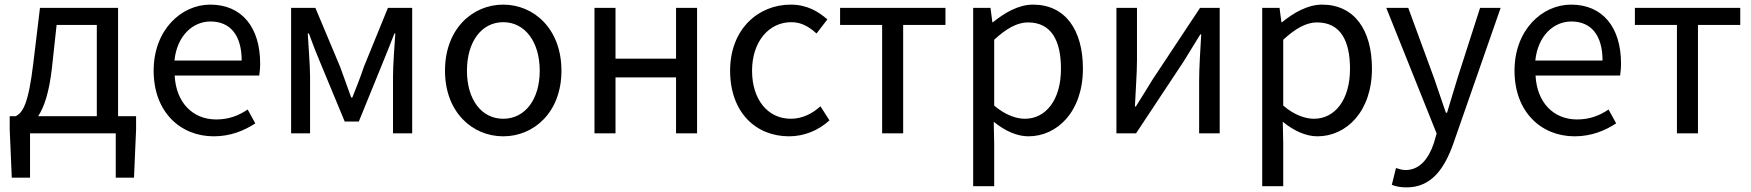

<svg xmlns="http://www.w3.org/2000/svg" viewBox="-20 -577 7580 831"><path d="M145 -74C171 -113 193 -177 205 -285L225 -469H399V-74ZM491 -74V-543H153L124 -302C103 -127 79 -90 48 -74H22V-17L31 192H110V0H481V192H560L569 -17V-74Z M905 13C979 13 1037 -12 1085 -43L1052 -103C1012 -76 969 -60 916 -60C813 -60 742 -134 736 -250H1102C1104 -263 1106 -282 1106 -302C1106 -457 1028 -557 890 -557C764 -557 645 -447 645 -271C645 -92 761 13 905 13ZM735 -315C746 -422 814 -484 891 -484C976 -484 1026 -425 1026 -315Z M1240 0H1322V-245C1322 -293 1315 -376 1312 -432H1317C1332 -390 1350 -344 1367 -304L1472 -51H1533L1636 -304C1652 -344 1671 -389 1687 -432H1691C1687 -376 1681 -293 1681 -245V0H1764V-543H1659L1555 -288C1540 -242 1522 -199 1505 -155H1500C1485 -199 1468 -242 1452 -288L1345 -543H1240Z M2158 13C2291 13 2410 -91 2410 -271C2410 -452 2291 -557 2158 -557C2025 -557 1906 -452 1906 -271C1906 -91 2025 13 2158 13ZM2158 -63C2064 -63 2001 -146 2001 -271C2001 -396 2064 -481 2158 -481C2252 -481 2316 -396 2316 -271C2316 -146 2252 -63 2158 -63Z M2553 0H2644V-242H2906V0H2997V-543H2906V-323H2644V-543H2553Z M3395 13C3460 13 3522 -12 3570 -56L3531 -117C3497 -86 3453 -63 3403 -63C3303 -63 3235 -146 3235 -271C3235 -396 3307 -481 3405 -481C3449 -481 3482 -461 3514 -432L3561 -493C3522 -527 3473 -557 3402 -557C3263 -557 3140 -452 3140 -271C3140 -91 3251 13 3395 13Z M3798 0H3889V-469H4072V-543H3616V-469H3798Z M4192 229H4283V45L4281 -50C4330 -10 4382 13 4431 13C4556 13 4667 -94 4667 -280C4667 -447 4591 -557 4451 -557C4388 -557 4327 -521 4278 -481H4275L4267 -543H4192ZM4416 -63C4380 -63 4332 -78 4283 -120V-405C4336 -454 4383 -480 4429 -480C4532 -480 4572 -399 4572 -279C4572 -144 4506 -63 4416 -63Z M4812 0H4897L5103 -311C5123 -344 5154 -394 5175 -428H5179C5175 -357 5170 -284 5170 -227V0H5259V-543H5174L4968 -232C4948 -199 4917 -149 4896 -116H4892C4895 -186 4901 -259 4901 -316V-543H4812Z M5443 229H5534V45L5532 -50C5581 -10 5633 13 5682 13C5807 13 5918 -94 5918 -280C5918 -447 5842 -557 5702 -557C5639 -557 5578 -521 5529 -481H5526L5518 -543H5443ZM5667 -63C5631 -63 5583 -78 5534 -120V-405C5587 -454 5634 -480 5680 -480C5783 -480 5823 -399 5823 -279C5823 -144 5757 -63 5667 -63Z M6068 234C6176 234 6232 152 6270 45L6475 -543H6386L6289 -241C6274 -193 6258 -138 6243 -89H6238C6221 -138 6202 -194 6186 -241L6075 -543H5980L6198 1L6186 42C6164 109 6125 159 6063 159C6049 159 6033 154 6022 150L6004 223C6021 230 6042 234 6068 234Z M6795 13C6869 13 6927 -12 6975 -43L6942 -103C6902 -76 6859 -60 6806 -60C6703 -60 6632 -134 6626 -250H6992C6994 -263 6996 -282 6996 -302C6996 -457 6918 -557 6780 -557C6654 -557 6535 -447 6535 -271C6535 -92 6651 13 6795 13ZM6625 -315C6636 -422 6704 -484 6781 -484C6866 -484 6916 -425 6916 -315Z M7238 0H7329V-469H7512V-543H7056V-469H7238Z"/></svg>

Font: Noto Sans Japanese Regular
Style: Regular
Weight: 400
Designer: Ryoko NISHIZUKA (kana & ideographs); Paul D. Hunt (Latin, Greek & Cyrillic); Wenlong ZHANG (bopomofo); Sandoll Communica
Foundry: Adobe Systems Incorporated
Version: Version 1.000;PS 1;hotconv 1.0.78;makeotf.lib2.5.61930